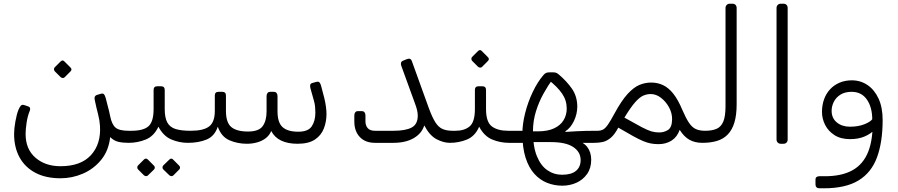

<svg xmlns="http://www.w3.org/2000/svg" viewBox="-20 -770 4843 1035"><path d="M306 191Q226 191 170 161Q114 131 85 77.5Q56 24 56 -48Q56 -77 63 -115.5Q70 -154 79 -177Q86 -194 92.5 -200.5Q99 -207 109 -204L125 -199Q139 -195 141.5 -189Q144 -183 141 -174Q129 -146 123.5 -109.5Q118 -73 118 -48Q118 34 171 80Q224 126 306 126Q416 126 470.5 66Q525 6 519 -91Q517 -123 508.5 -155Q500 -187 491 -230Q485 -254 505 -259L522 -264Q535 -268 540.5 -262Q546 -256 550 -241Q555 -219 561.5 -196Q568 -173 574 -143Q583 -99 603 -82Q623 -65 674 -65H688Q703 -65 703 -50V-30Q703 0 673 0Q642 0 618 -5.5Q594 -11 574 -31Q566 42 525.5 91.5Q485 141 427 166Q369 191 306 191ZM328 -353Q324 -349 318 -349.5Q312 -350 307 -354L275 -386Q271 -391 271 -397Q271 -403 275 -407L307 -439Q312 -444 317.5 -444Q323 -444 327 -439L359 -407Q371 -396 360 -385Z M673 0Q658 0 658 -16V-35Q658 -65 688 -65Q754 -65 781 -90Q808 -115 808 -182V-285Q808 -305 828 -305H848Q868 -305 868 -285V-182Q868 -135 882 -109.5Q896 -84 926.5 -74.5Q957 -65 1008 -65Q1023 -65 1023 -50V-30Q1023 0 993 0Q947 0 904 -18Q861 -36 834 -87Q810 -36 766 -18Q722 0 673 0ZM777 176Q773 180 767 179.5Q761 179 756 175L724 143Q720 139 720 132.5Q720 126 724 122L756 90Q761 85 766.5 85Q772 85 777 90L809 122Q814 126 814.5 132.5Q815 139 810 144ZM914 176Q910 180 904 179.5Q898 179 893 175L860 143Q856 139 856 132.5Q856 126 860 122L893 90Q898 85 903.5 85Q909 85 913 90L945 122Q950 126 950.5 132.5Q951 139 946 144Z M1311 5Q1260 5 1216.5 -14Q1173 -33 1154 -87Q1137 -36 1094 -18Q1051 0 993 0Q978 0 978 -16V-35Q978 -65 1008 -65Q1077 -65 1107.5 -88.5Q1138 -112 1138 -172V-255Q1138 -265 1143 -270Q1148 -275 1158 -275H1178Q1198 -275 1198 -255V-172Q1198 -109 1227 -85Q1256 -61 1317 -61Q1375 -61 1396 -90Q1417 -119 1417 -170V-252Q1417 -262 1422 -268.5Q1427 -275 1437 -275H1456Q1466 -275 1471 -268.5Q1476 -262 1476 -252V-170Q1476 -109 1503.5 -84.5Q1531 -60 1588 -60Q1641 -60 1660.5 -89Q1680 -118 1680 -163Q1680 -179 1678.5 -195Q1677 -211 1672 -228L1654 -292Q1651 -302 1652 -311Q1653 -320 1665 -323L1683 -328Q1697 -332 1702.5 -325.5Q1708 -319 1711 -307L1728 -242Q1734 -218 1737 -195Q1740 -172 1740 -155Q1740 -115 1726 -78Q1712 -41 1678 -18Q1644 5 1584 5Q1532 5 1496 -12Q1460 -29 1442 -64Q1433 -41 1413 -25.5Q1393 -10 1366.5 -2.5Q1340 5 1311 5Z M2002 0Q1949 0 1919.5 -31.5Q1890 -63 1890 -115V-148Q1890 -158 1895 -164.5Q1900 -171 1910 -171H1930Q1940 -171 1945 -164.5Q1950 -158 1950 -148V-115Q1950 -94 1962 -79.5Q1974 -65 2002 -65H2101Q2166 -65 2199 -82.5Q2232 -100 2232 -147Q2232 -161 2228 -177.5Q2224 -194 2216 -215L2144 -413Q2140 -423 2141.5 -430.5Q2143 -438 2151 -442L2170 -450Q2182 -455 2189 -453Q2196 -451 2200 -441L2291 -189Q2310 -137 2327 -110.5Q2344 -84 2366 -74.5Q2388 -65 2420 -65Q2435 -65 2435 -50V-30Q2435 0 2405 0Q2371 0 2333.5 -19.5Q2296 -39 2267 -94Q2254 -51 2210.5 -25.5Q2167 0 2100 0Z M2405 0Q2390 0 2390 -16V-35Q2390 -65 2420 -65H2435Q2484 -65 2512 -89Q2540 -113 2540 -182V-285Q2540 -305 2560 -305H2580Q2600 -305 2600 -285V-182Q2600 -112 2631.5 -88.5Q2663 -65 2719 -65H2740Q2755 -65 2755 -50V-30Q2755 0 2725 0Q2676 0 2633 -18Q2590 -36 2563 -87Q2541 -36 2497.5 -18Q2454 0 2405 0ZM2578 -409Q2574 -405 2568 -405.5Q2562 -406 2557 -410L2525 -442Q2521 -447 2521 -453Q2521 -459 2525 -463L2557 -495Q2562 -500 2567.5 -500Q2573 -500 2577 -495L2609 -463Q2621 -452 2610 -441Z M3011 231Q2968 231 2929 215.5Q2890 200 2860 166.5Q2830 133 2813 79.5Q2796 26 2796 -50Q2796 -102 2811 -161Q2826 -220 2852 -274.5Q2878 -329 2910 -366Q2917 -374 2924 -377Q2931 -380 2941 -380H2963Q2974 -380 2980.5 -376.5Q2987 -373 2994 -367Q3035 -332 3063 -292Q3091 -252 3092 -197Q3092 -155 3073.5 -117Q3055 -79 3027 -62L3029 -59Q3062 -61 3088 -62.5Q3114 -64 3140 -64.5Q3166 -65 3199 -65Q3209 -65 3212 -60.5Q3215 -56 3215 -42V-21Q3215 -10 3208 -5Q3201 0 3182 0H3097L3067 -20Q3123 -7 3145 21.5Q3167 50 3167 91Q3167 136 3145 167.5Q3123 199 3087.5 215Q3052 231 3011 231ZM2722 0Q2710 0 2710 -19V-44Q2710 -57 2716 -61Q2722 -65 2735 -65H2809V0ZM3010 172Q3060 172 3085 151Q3110 130 3110 93Q3110 49 3070 22.5Q3030 -4 2950 -4H2830V-62H2880Q2932 -62 2966.5 -78Q3001 -94 3018 -122Q3035 -150 3035 -185Q3035 -229 3010 -265.5Q2985 -302 2935 -341L2958 -342Q2935 -310 2910.5 -266.5Q2886 -223 2869.5 -171Q2853 -119 2853 -61Q2853 20 2874 71.5Q2895 123 2930.5 147.5Q2966 172 3010 172Z M3530 7Q3508 7 3489 3.5Q3470 0 3447 -9.5Q3424 -19 3392.5 -36.5Q3361 -54 3313 -82Q3293 -44 3271.5 -26.5Q3250 -9 3228.5 -4.5Q3207 0 3185 0Q3170 0 3170 -15V-35Q3170 -65 3200 -65Q3218 -65 3230.5 -71.5Q3243 -78 3257 -98Q3271 -118 3293 -159Q3331 -229 3364 -264.5Q3397 -300 3427.5 -312.5Q3458 -325 3490 -325Q3525 -325 3554.5 -311Q3584 -297 3609.5 -265Q3635 -233 3658 -178Q3677 -134 3693.5 -109Q3710 -84 3730.5 -74.5Q3751 -65 3781 -65Q3796 -65 3796 -50V-30Q3796 0 3766 0Q3726 0 3696.5 -16.5Q3667 -33 3644 -70Q3630 -31 3600 -12Q3570 7 3530 7ZM3533 -56Q3560 -56 3581 -69.5Q3602 -83 3603 -125Q3604 -159 3587 -190.5Q3570 -222 3543.5 -242.5Q3517 -263 3488 -263Q3467 -263 3447.5 -254.5Q3428 -246 3404 -219Q3380 -192 3346 -136Q3406 -102 3438.5 -85Q3471 -68 3491 -62Q3511 -56 3533 -56Z M3766 0Q3751 0 3751 -15V-35Q3751 -65 3781 -65Q3818 -65 3842.5 -75.5Q3867 -86 3879 -114.5Q3891 -143 3891 -198V-727Q3891 -737 3897.5 -743.5Q3904 -750 3914 -750H3928Q3939 -750 3945 -743.5Q3951 -737 3951 -727V-208Q3951 -150 3939 -110Q3927 -70 3903.5 -45.5Q3880 -21 3845.5 -10.5Q3811 0 3766 0Z M4189 5Q4179 5 4172.5 -1.5Q4166 -8 4166 -18V-727Q4166 -737 4172.5 -743.5Q4179 -750 4189 -750H4203Q4214 -750 4220 -743.5Q4226 -737 4226 -727V-18Q4226 -8 4220 -1.5Q4214 5 4203 5Z M4397 245Q4387 245 4381.5 239.5Q4376 234 4376 224V197Q4376 189 4381.5 184.5Q4387 180 4397 180H4427Q4517 180 4575 148Q4633 116 4660 48.5Q4687 -19 4684 -125L4738 -123Q4738 -4 4707.5 78.5Q4677 161 4607.5 203Q4538 245 4422 245ZM4682 -125Q4682 -192 4653 -233.5Q4624 -275 4571 -275Q4534 -275 4510 -259.5Q4486 -244 4474.5 -220.5Q4463 -197 4463 -173Q4463 -133 4491 -110Q4519 -87 4562 -87Q4607 -87 4640.5 -100.5Q4674 -114 4684 -130L4694 -70Q4673 -48 4640 -34Q4607 -20 4562 -20Q4512 -20 4478.5 -41.5Q4445 -63 4428 -96.5Q4411 -130 4411 -167Q4411 -203 4422 -234Q4433 -265 4454 -288Q4475 -311 4505 -324Q4535 -337 4572 -337Q4619 -337 4656.5 -311.5Q4694 -286 4716 -238.5Q4738 -191 4738 -123Z"/></svg>

Font: Rubik Light
Style: Regular
Weight: 300
Designer: Hubert and Fischer
Foundry: Hubert and Fischer
Version: Version 2.300;gftools[0.9.30]